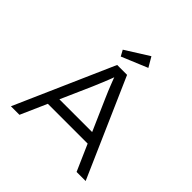

<svg xmlns="http://www.w3.org/2000/svg" viewBox="-225 -1096 1288 1288"><g transform="rotate(45 418.5 -452.0)"><path d="M64 0 372 -700H466L773 0H687L473 -488Q462 -512 453.5 -533.5Q445 -555 437 -574.5Q429 -594 421.5 -614.5Q414 -635 406 -658H428Q418 -631 410 -610Q402 -589 394 -569.5Q386 -550 377.5 -529.5Q369 -509 358 -483L145 0ZM193 -187 223 -263H609L631 -187ZM349 -757 326 -799 493 -904 534 -834Z"/></g></svg>

Font: Lexend Giga Light
Style: Regular
Weight: 300
Version: Version 1.007